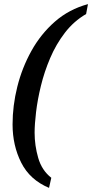

<svg xmlns="http://www.w3.org/2000/svg" viewBox="-20 -782 447 932"><path d="M218 130Q125 91 83 7.5Q41 -76 41 -178Q41 -269 64 -361Q87 -453 132.5 -535Q178 -617 246.5 -677Q315 -737 407 -762L398 -714Q338 -679 295 -623Q252 -567 223.5 -500Q195 -433 178.5 -365Q162 -297 155 -237.5Q148 -178 148 -138Q148 -76 165.5 -15.5Q183 45 229 81Z"/></svg>

Font: Noto Serif Tamil SemiCondensed Medium
Style: Italic
Weight: 500
Width: 4
Italic angle: -12°
Designer: Indian Type Foundry, Tom Grace, and the Monotype Design Team
Foundry: Monotype Imaging Inc.
Version: Version 2.003; ttfautohint (v1.8.4.7-5d5b)